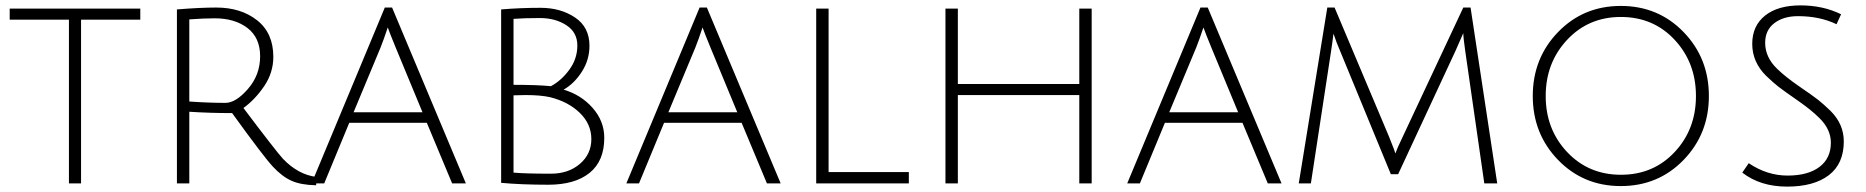

<svg xmlns="http://www.w3.org/2000/svg" viewBox="-20 -681 6931 713"><path d="M236 -608H16V-649H501V-608H281V0H236Z M637 0V-646Q723 -653 783 -653Q875 -653 935 -605.5Q995 -558 995 -470Q995 -411 961 -361Q927 -311 884 -280Q1003 -122 1031 -91Q1088 -32 1155 -24L1154 7Q1098 6 1063 -9.5Q1028 -25 993.5 -62Q959 -99 842 -261Q761 -261 683 -266V0ZM817 -299Q856 -299 901 -351Q946 -403 946 -472Q946 -541 899 -577Q852 -613 777 -613Q737 -613 683 -609V-304Q755 -299 817 -299Z M1277 -225 1184 0H1137L1409 -653H1436L1710 0H1659L1565 -225ZM1420 -579Q1405 -534 1393 -504L1293 -264H1549L1450 -503Q1427 -559 1420 -579Z M1841 -646Q1912 -652 1987 -652Q2062 -652 2115.5 -616Q2169 -580 2169 -511Q2169 -459 2141 -415Q2113 -371 2073 -348Q2138 -329 2181 -280Q2224 -231 2224 -169Q2224 -83 2169.5 -39Q2115 5 2016 5Q1917 5 1841 -2ZM1932 -328 1887 -327V-40Q1930 -36 2026 -36Q2091 -36 2133.5 -72.5Q2176 -109 2176 -164.5Q2176 -220 2133.5 -261.5Q2091 -303 2023 -320Q1988 -328 1932 -328ZM1887 -611V-366Q1974 -366 2026 -361Q2065 -382 2094.5 -422.5Q2124 -463 2124 -512Q2124 -561 2083 -587.5Q2042 -614 1985 -614Q1928 -614 1887 -611Z M2446 -225 2353 0H2306L2578 -653H2605L2879 0H2828L2734 -225ZM2589 -579Q2574 -534 2562 -504L2462 -264H2718L2619 -503Q2596 -559 2589 -579Z M3011 0V-649H3057V-42H3355V0Z M3988 0V-328H3537V0H3491V-649H3537V-369H3988V-649H4034V0Z M4306 -225 4213 0H4166L4438 -653H4465L4739 0H4688L4594 -225ZM4449 -579Q4434 -534 4422 -504L4322 -264H4578L4479 -503Q4456 -559 4449 -579Z M5172 -34H5145L4956 -493Q4944 -520 4932 -556Q4932 -555 4930.5 -545Q4929 -535 4927 -518.5Q4925 -502 4923 -491L4848 0H4803L4909 -653H4936L5138 -174Q5162 -114 5162 -111Q5169 -132 5189 -173L5414 -653H5441L5540 0H5492L5421 -493Q5414 -542 5414 -558L5385 -492Z M5999 10Q5860 10 5766 -87Q5672 -184 5672 -324.5Q5672 -465 5766 -562Q5860 -659 5999 -659Q6138 -659 6232 -562Q6326 -465 6326 -324.5Q6326 -184 6232 -87Q6138 10 5999 10ZM5999 -618Q5879 -618 5799.5 -533Q5720 -448 5720 -324.5Q5720 -201 5799.5 -116.5Q5879 -32 5999.5 -32Q6120 -32 6199 -116.5Q6278 -201 6278 -324.5Q6278 -448 6199 -533Q6120 -618 5999 -618Z M6657 -621Q6603 -621 6569 -595Q6535 -569 6535 -522Q6535 -468 6580 -425Q6612 -394 6662.5 -359.5Q6713 -325 6732 -310Q6751 -295 6778 -269Q6827 -220 6827 -156Q6827 -73 6771.5 -30.5Q6716 12 6616.5 12Q6517 12 6450 -40L6474 -75Q6542 -29 6618 -29Q6694 -29 6736.5 -61Q6779 -93 6779 -151Q6779 -201 6736 -243Q6706 -273 6655.5 -308Q6605 -343 6585 -358.5Q6565 -374 6538 -400Q6487 -451 6487 -518Q6487 -585 6534.5 -623Q6582 -661 6666 -661Q6750 -661 6817 -628L6800 -591Q6738 -621 6657 -621Z"/></svg>

Font: Julius Sans One
Style: Regular
Weight: 400
Designer: Luciano Vergara
Foundry: LatinoType
Version: Version 1.001